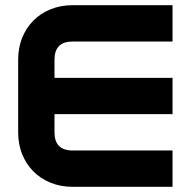

<svg xmlns="http://www.w3.org/2000/svg" viewBox="-20 -720 735 740"><path d="M645 0H260Q214 0 175.5 -15.5Q137 -31 109 -59Q81 -87 65.5 -125.5Q50 -164 50 -210V-490Q50 -536 65.5 -574.5Q81 -613 109 -641Q137 -669 175.5 -684.5Q214 -700 260 -700H645V-560H260Q190 -560 190 -490V-420H645V-280H190V-210Q190 -140 260 -140H645Z"/></svg>

Font: CAT North
Style: Regular
Weight: 400
Designer: Peter Wiegel
Foundry: Peter Wiegel
Version: Version 1.000